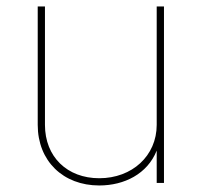

<svg xmlns="http://www.w3.org/2000/svg" viewBox="-20 -566 624 594"><path d="M287.1 7.8C364.3 7.8 436 -27.8 464.8 -100.1V0H487.3V-545.9H464.8V-179.7C464.8 -84 388.7 -14.6 287.1 -14.6C188 -14.6 119.1 -80.6 119.1 -179.7V-545.9H96.7V-179.7C96.7 -67.9 175.3 7.8 287.1 7.8Z"/></svg>

Font: Raveo Thin
Style: Regular
Weight: 100
Designer: Jakub Foglar, Rasmus Andersson (Inter)
Foundry: Jakubfoglar.com
Version: Version 1.100;Glyphs 3.2.3 (3260)